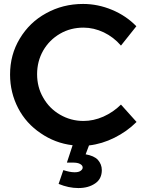

<svg xmlns="http://www.w3.org/2000/svg" viewBox="-20 -729 736 973"><path d="M560 -31C602 -52 639 -78 672 -111L593 -199C567 -173 537 -153 504 -138C470 -123 436 -116 403 -116C360 -116 320 -127 284 -148C248 -169 220 -197 199 -234C178 -270 168 -310 168 -353C168 -396 178 -436 199 -473C220 -509 248 -537 284 -558C320 -579 360 -589 403 -589C438 -589 472 -581 506 -565C539 -549 568 -527 593 -498L671 -596C637 -631 596 -659 548 -679C500 -699 451 -709 401 -709C332 -709 270 -693 214 -662C157 -631 113 -588 80 -533C47 -478 31 -418 31 -351C31 -290 45 -233 72 -181C99 -129 137 -87 186 -54C234 -21 288 0 348 7L319 95H349C365 95 377 97 386 102C395 107 399 113 399 120C399 127 395 132 388 137C381 142 371 144 358 144C341 144 322 140 301 133L277 203C311 217 344 224 377 224C412 224 440 216 463 200C485 185 496 162 496 133C496 113 489 96 476 81C463 67 442 58 414 53L431 8C475 3 518 -10 560 -31Z"/></svg>

Font: Argentum Sans Medium
Style: Regular
Weight: 500
Designer: Julieta Ulanovsky
Foundry: Julieta Ulanovsky
Version: Version 5.001;January 29, 2019;FontCreator 11.5.0.2425 64-bi